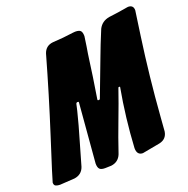

<svg xmlns="http://www.w3.org/2000/svg" viewBox="-211 -872 964 987"><g transform="rotate(-20 271.0 -379.0)"><path d="M-48 -9Q-60 -9 -70 -13Q-80 -17 -80 -32Q-80 -37 -6 -267Q57 -463 115 -668Q128 -706 168 -710Q226 -713 282 -721L294 -722Q316 -722 323.5 -713.5Q331 -705 331 -684L323 -629Q317 -595 312 -557Q303 -486 282 -356V-354Q282 -350 287 -350Q295 -350 296 -356L373 -559Q391 -608 425 -690Q443 -726 485 -733Q536 -739 586 -748L593 -749Q622 -749 622 -720L603 -586Q573 -375 557 -161L551 -83Q545 -43 505 -34L408 -16Q376 -16 376 -55Q385 -217 414 -376Q414 -378 410 -378Q404 -378 404 -374Q379 -301 345 -212Q317 -139 288 -53Q273 -16 233 -11L199 -10Q177 -10 169 -19Q161 -28 161 -49L188 -373Q188 -375 187.5 -376.5Q187 -378 182 -378Q175 -378 173 -371Q171 -359 165 -336Q148 -267 123 -183L87 -58Q74 -20 33 -14Z"/></g></svg>

Font: Bangerz
Style: Bold
Weight: 700
Designer: vernon adams
Foundry: Vernon Adams
Version: Version 2.10;February 7, 2025;FontCreator 13.0.0.2683 64-bit